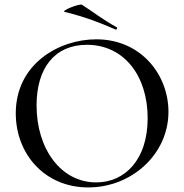

<svg xmlns="http://www.w3.org/2000/svg" viewBox="-20 -808 806 840"><path d="M485 -679C491 -676 495 -687 490 -689C432 -721 387 -756 339 -787C329 -794 244 -760 263 -756C352 -734 417 -709 485 -679ZM366 12C556 12 717 -133 717 -319C717 -480 598 -636 401 -636C239 -636 49 -529 49 -312C49 -136 174 12 366 12ZM401 -10C247 -10 140 -156 140 -347C140 -511 220 -612 360 -612C523 -612 626 -476 626 -291C626 -110 527 -10 401 -10Z"/></svg>

Font: Cormorant Infant Book
Style: Regular
Weight: 500
Designer: Christian Thalmann (Catharsis Fonts)
Version: Version 1.000;PS 002.000;hotconv 1.0.88;makeotf.lib2.5.64775